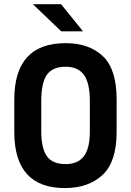

<svg xmlns="http://www.w3.org/2000/svg" viewBox="-20 -911 640 938"><path d="M49.8 -266.6V-424.8Q49.8 -700.2 300.8 -700.2Q416 -700.2 483.4 -635.7Q549.8 -572.3 549.8 -424.8V-266.6Q549.8 -121.1 481.4 -56.6Q412.1 7.8 296.9 7.8Q49.8 7.8 49.8 -266.6ZM418.9 -268.6V-418Q418.9 -505.9 389.6 -545.9Q360.4 -585 300.8 -585Q238.3 -585 210 -546.9Q181.6 -507.8 181.6 -418V-268.6Q181.6 -185.5 210 -146.5Q237.3 -109.4 300.8 -109.4Q360.4 -109.4 389.6 -147.5Q418.9 -185.5 418.9 -268.6ZM140.6 -890.6H278.3L385.7 -757.8H279.3Z"/></svg>

Font: Altinn-DIN
Style: DIN-Bold
Weight: 700
Designer: Charles Nix
Foundry: Altinn
Version: Version 2.00